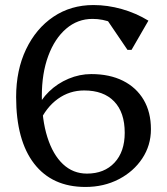

<svg xmlns="http://www.w3.org/2000/svg" viewBox="-20 -726 663 762"><path d="M319 16Q187 16 115.5 -76.5Q44 -169 44 -341Q44 -448 83.5 -530.5Q123 -613 192 -659.5Q261 -706 351 -706Q407 -706 463.5 -690Q520 -674 569 -644L502 -528H486L395 -662L470 -672L495 -590Q429 -651 347 -651Q288 -651 242.5 -612Q197 -573 171.5 -504Q146 -435 146 -345Q146 -251 168 -181.5Q190 -112 230 -74.5Q270 -37 325 -37Q394 -37 434.5 -80.5Q475 -124 475 -199Q475 -280 433 -323.5Q391 -367 314 -367Q256 -367 209.5 -333.5Q163 -300 135 -238L123 -287Q141 -330 174.5 -362.5Q208 -395 252 -413.5Q296 -432 342 -432Q415 -432 468 -405.5Q521 -379 550 -330Q579 -281 579 -213Q579 -149 544.5 -97Q510 -45 451 -14.5Q392 16 319 16Z"/></svg>

Font: Platypi Light Light
Style: Regular
Weight: 300
Version: Version 1.200